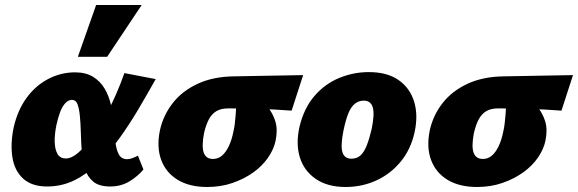

<svg xmlns="http://www.w3.org/2000/svg" viewBox="-20 -731 2309 767"><path d="M168 14Q107 14 72.5 -17.5Q38 -49 29.5 -103Q21 -157 35 -224Q51 -292 86.5 -340.5Q122 -389 172.5 -415.5Q223 -442 280 -442Q323 -442 352 -424Q381 -406 398 -377Q415 -348 423 -313Q431 -278 434 -243Q437 -202 440.5 -168Q444 -134 454.5 -114.5Q465 -95 488 -95Q496 -95 506.5 -98.5Q517 -102 531 -109L553 -54Q532 -28 498 -7Q464 14 420 14Q376 14 352.5 -5.5Q329 -25 319 -56.5Q309 -88 306.5 -126Q304 -164 303 -200Q302 -239 299 -268.5Q296 -298 289.5 -315Q283 -332 267 -332Q253 -332 240.5 -318.5Q228 -305 219.5 -281.5Q211 -258 205 -230Q198 -195 198.5 -165Q199 -135 209.5 -116.5Q220 -98 243 -98Q266 -98 292 -120.5Q318 -143 345.5 -179.5Q373 -216 398 -261.5Q423 -307 443 -353Q463 -399 477 -439L602 -415Q569 -356 533 -295Q497 -234 457 -178.5Q417 -123 372.5 -79.5Q328 -36 277.5 -11Q227 14 168 14ZM291 -504 364 -711H546L408 -504Z M808 16Q737 16 690 -12.5Q643 -41 624 -92Q605 -143 619 -211Q632 -270 669.5 -318.5Q707 -367 769 -396Q831 -425 915 -426L1191 -431L1145 -289Q1080 -294 1016 -296Q952 -298 892 -298Q863 -298 844.5 -287Q826 -276 814.5 -254.5Q803 -233 795 -199Q785 -146 794 -121Q803 -96 831 -96Q851 -96 866.5 -109Q882 -122 894 -147Q906 -172 913 -208Q916 -220 918 -237.5Q920 -255 921.5 -272.5Q923 -290 923.5 -305Q924 -320 922 -327L996 -358Q1025 -333 1047.5 -306Q1070 -279 1080 -246Q1090 -213 1081 -169Q1074 -135 1051 -101.5Q1028 -68 991.5 -42Q955 -16 908.5 0Q862 16 808 16Z M1361 16Q1288 16 1241 -16.5Q1194 -49 1177.5 -103.5Q1161 -158 1177 -227Q1195 -300 1236.5 -348Q1278 -396 1335 -419.5Q1392 -443 1453 -443Q1527 -443 1572.5 -411Q1618 -379 1634.5 -324.5Q1651 -270 1636 -202Q1621 -134 1580.5 -85Q1540 -36 1483 -10Q1426 16 1361 16ZM1384 -97Q1406 -97 1420.5 -110.5Q1435 -124 1445.5 -151Q1456 -178 1465 -217Q1477 -276 1469 -302.5Q1461 -329 1433 -329Q1413 -329 1397.5 -316.5Q1382 -304 1371.5 -278Q1361 -252 1352 -209Q1340 -149 1348 -123Q1356 -97 1384 -97Z M1886 16Q1815 16 1768 -12.5Q1721 -41 1702 -92Q1683 -143 1697 -211Q1710 -270 1747.5 -318.5Q1785 -367 1847 -396Q1909 -425 1993 -426L2269 -431L2223 -289Q2158 -294 2094 -296Q2030 -298 1970 -298Q1941 -298 1922.5 -287Q1904 -276 1892.5 -254.5Q1881 -233 1873 -199Q1863 -146 1872 -121Q1881 -96 1909 -96Q1929 -96 1944.5 -109Q1960 -122 1972 -147Q1984 -172 1991 -208Q1994 -220 1996 -237.5Q1998 -255 1999.5 -272.5Q2001 -290 2001.5 -305Q2002 -320 2000 -327L2074 -358Q2103 -333 2125.5 -306Q2148 -279 2158 -246Q2168 -213 2159 -169Q2152 -135 2129 -101.5Q2106 -68 2069.5 -42Q2033 -16 1986.5 0Q1940 16 1886 16Z"/></svg>

Font: Ysabeau Infant Black
Style: Italic
Weight: 900
Italic angle: -12°
Designer: Christian Thalmann (Catharsis Fonts)
Version: Version 2.001;gftools[0.9.30]; featfreeze: ss01,ss02,lnum